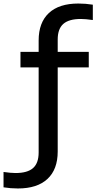

<svg xmlns="http://www.w3.org/2000/svg" viewBox="-103 -838 546 1088"><path d="M224 -614V-544H400V-456H224V20.5Q224 122 166 176Q108 230 -1.5 230Q-42.5 230 -83 223.5V136.5Q-41 142.5 -15 142.5Q52.5 142.5 84.2 114.5Q116 86.5 116 26V-456H13V-544H116V-608.5Q116 -710 173.8 -764Q231.5 -818 341 -818Q382 -818 423 -811.5V-724.5Q381 -730.5 355 -730.5Q287.5 -730.5 255.8 -702.5Q224 -674.5 224 -614Z"/></svg>

Font: Encode Sans Semi Expanded Medium
Style: Regular
Weight: 500
Width: 6
Designer: Multiple Designers
Foundry: Impallari Type
Version: Version 2.000